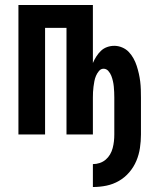

<svg xmlns="http://www.w3.org/2000/svg" viewBox="-20 -540 640 771"><path d="M353 211V119Q367 119 380.5 114.5Q394 110 404.5 101Q415 92 422 80Q429 68 432.5 54.5Q436 41 437.5 27.5Q439 14 439 0V-148Q439 -159 438.5 -170Q438 -181 437 -192Q436 -203 433.5 -214Q431 -225 427 -235.5Q423 -246 415 -255Q407 -264 396 -264Q385 -264 377.5 -255Q370 -246 365.5 -235.5Q361 -225 359 -214Q357 -203 355.5 -192Q354 -181 353.5 -170Q353 -159 353 -148V0H247V-428H161V0H54V-520H353V-287Q359 -301 367 -313.5Q375 -326 385.5 -336Q396 -346 410 -351Q424 -356 439 -356Q455 -356 470.5 -349.5Q486 -343 497 -331.5Q508 -320 516 -305.5Q524 -291 529 -275.5Q534 -260 537.5 -244.5Q541 -229 543 -213Q545 -197 545.5 -180.5Q546 -164 546 -148V0Q546 27 542 54Q538 81 527.5 106Q517 131 499 152Q481 173 457.5 186.5Q434 200 407.5 205.5Q381 211 353 211Z"/></svg>

Font: Zed Mono Semibold Extended
Style: Regular
Weight: 600
Width: 7
Monospace: yes
Designer: Belleve Invis
Foundry: Belleve Invis
Version: Version 1.0.0; ttfautohint (v1.8.4)